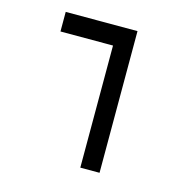

<svg xmlns="http://www.w3.org/2000/svg" viewBox="-90 -676 767 767"><g transform="rotate(15 293.0 -293.0)"><path d="M307.1 0H386.7V-585.9H89.8V-504.9H307.1Z"/></g></svg>

Font: Cascadia Mono PL SemiLight
Style: Regular
Weight: 350
Monospace: yes
Designer: Aaron Bell
Foundry: Saja Typeworks
Version: Version 2404.023